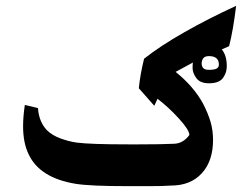

<svg xmlns="http://www.w3.org/2000/svg" viewBox="-20 -628 849 657"><path d="M764 -470 739 -459Q756 -438 756 -402Q756 -381 746 -366Q734 -343 695 -343Q665 -343 652 -360.5Q639 -378 639 -395Q639 -407 640 -414L581 -382Q643 -332 675 -273Q692 -240 700.5 -211Q709 -182 709 -149Q709 -77 670.5 -35Q632 7 565 7Q539 9 491 9H419Q288 9 239 1Q116 -19 78 -100Q59 -139 59 -196Q59 -229 65 -269L110 -258Q113 -212 140 -183Q158 -165 186.5 -154.5Q215 -144 243 -140Q290 -134 418 -134H456Q532 -134 573 -136Q606 -136 628 -166Q628 -183 592.5 -222Q557 -261 519 -290L508 -266L455 -326Q460 -375 473 -427Q527 -470 610.5 -517.5Q694 -565 788 -608Q778 -525 764 -470ZM729 -407Q729 -436 695 -436Q681 -436 675.5 -428.5Q670 -421 670 -411Q670 -401 675.5 -395Q681 -389 695 -389Q712 -389 720.5 -393Q729 -397 729 -407Z"/></svg>

Font: Mirza
Style: Bold
Weight: 700
Designer: Arabic design by Kourosh Beigpour, Latin design by Eduardo Tunni, engineering by Lasse Fister
Version: Version 1.0010g